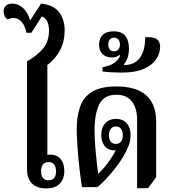

<svg xmlns="http://www.w3.org/2000/svg" viewBox="-46 -1039 956 1066"><path d="M211 7Q158 7 131 -21Q104 -49 104 -100V-698Q160 -730 193 -769.5Q226 -809 226 -869Q226 -932 186 -948L128 -857H101Q93 -896 74.5 -917.5Q56 -939 30 -939Q13 -939 -5 -932Q-17 -941 -21.5 -953Q-26 -965 -26 -976Q-26 -995 -13.5 -1007Q-1 -1019 22 -1019Q55 -1019 82 -994.5Q109 -970 121 -925L182 -1019Q251 -1012 282 -971.5Q313 -931 313 -870Q313 -809 287.5 -760.5Q262 -712 217 -678V-179Q225 -181 240 -180Q272 -179 291.5 -155Q311 -131 311 -89Q311 -45 285.5 -19Q260 7 211 7ZM223 -38Q265 -38 265 -88Q265 -112 255 -125.5Q245 -139 223 -139Q202 -139 192 -125.5Q182 -112 182 -88Q182 -65 192 -51.5Q202 -38 223 -38Z M715 6V-374Q715 -440 685.5 -476.5Q656 -513 600 -513Q531 -513 505 -459.5Q479 -406 479 -315Q479 -264 485 -199.5Q491 -135 499 -74Q526 -99 552 -133.5Q578 -168 597 -205Q594 -204 590 -204Q555 -204 535.5 -228Q516 -252 516 -289Q516 -330 538.5 -354.5Q561 -379 598 -379Q636 -379 657.5 -354.5Q679 -330 679 -289Q679 -256 666.5 -226Q654 -196 638 -169Q618 -136 592.5 -103.5Q567 -71 541.5 -44Q516 -17 495 0H409Q400 -58 393.5 -119Q387 -180 383.5 -233.5Q380 -287 380 -321Q380 -394 399 -447.5Q418 -501 466 -530Q514 -559 600 -559Q712 -559 766.5 -509Q821 -459 821 -365V-55L776 6ZM598 -240Q615 -240 625.5 -252.5Q636 -265 636 -288Q636 -311 625.5 -324Q615 -337 597 -337Q580 -337 569.5 -324Q559 -311 559 -288Q559 -240 598 -240Z M630 -636Q605 -636 575.5 -637.5Q546 -639 523 -642V-666Q569 -674 592 -692.5Q615 -711 621 -731L617 -734Q602 -720 576 -720Q542 -720 523 -739Q504 -758 504 -791Q504 -824 523.5 -844.5Q543 -865 585 -865Q631 -865 650.5 -839Q670 -813 670 -770Q670 -715 642 -682L644 -678Q702 -678 731 -718.5Q760 -759 760 -832Q843 -840 843 -780Q843 -743 821 -710Q799 -677 752 -656.5Q705 -636 630 -636ZM587 -754Q602 -754 611 -764.5Q620 -775 620 -792Q620 -809 611 -819.5Q602 -830 587 -830Q572 -830 563.5 -819.5Q555 -809 555 -792Q555 -775 563.5 -764.5Q572 -754 587 -754Z"/></svg>

Font: Noto Serif Thai Condensed SemiBold
Style: Regular
Weight: 600
Width: 3
Designer: Monotype Design Team
Foundry: Monotype Imaging Inc.
Version: Version 2.002; ttfautohint (v1.8.4.7-5d5b)